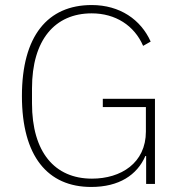

<svg xmlns="http://www.w3.org/2000/svg" viewBox="-20 -730 713 762"><path d="M560 0H595V-338H388V-305H559V-208C559 -83 460 -21 345 -21C197 -21 107 -126 107 -320V-379C107 -572 198 -677 344 -677C438 -677 513 -629 548 -548L578 -565C539 -652 456 -710 344 -710C169 -710 67 -587 67 -349C67 -110 169 12 342 12C452 12 524 -35 557 -111H560Z"/></svg>

Font: IBM Plex Arabic ExtraLight
Style: Regular
Weight: 200
Designer: Mike Abbink, Paul van der Laan, Pieter van Rosmalen, Wael Morcos, Khajak Apelian
Foundry: Bold Monday
Version: Version 1.0